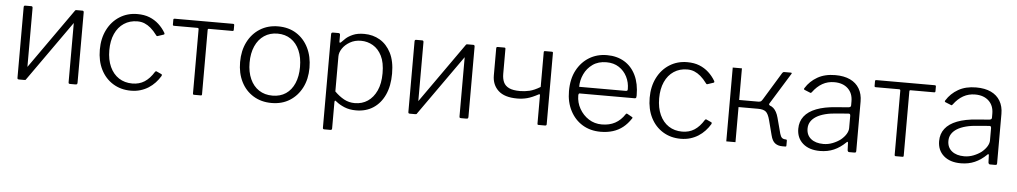

<svg xmlns="http://www.w3.org/2000/svg" viewBox="-39 -874 7272 1373"><g transform="rotate(5 3597.5 -187.5)"><path d="M152 -518V-15Q152 -6 149 -3Q146 0 137 0H101Q93 0 90.5 -2.5Q88 -5 88 -12V-518Q88 -530 98 -530H142Q152 -530 152 -518ZM519 -518V-15Q519 -6 516 -3Q513 0 504 0H468Q460 0 457.5 -2.5Q455 -5 455 -12V-518Q455 -530 465 -530H509Q519 -530 519 -518ZM457 -527 497 -496 149 -4 109 -34Z M903 -540Q953 -540 990.5 -525Q1028 -510 1057 -483.5Q1086 -457 1106 -423Q1111 -413 1103 -410L1061 -396Q1054 -393 1049 -401Q1026 -432 1004 -450.5Q982 -469 959 -478.5Q936 -488 908 -488Q853 -488 811.5 -460.5Q770 -433 747.5 -383Q725 -333 725 -265Q725 -197 748 -146.5Q771 -96 812.5 -69Q854 -42 909 -42Q959 -42 996.5 -66Q1034 -90 1064 -139Q1067 -143 1069.5 -144Q1072 -145 1076 -143L1111 -127Q1117 -124 1114 -115Q1098 -88 1076.5 -65Q1055 -42 1029 -25.5Q1003 -9 971.5 0.5Q940 10 903 10Q831 10 775 -24.5Q719 -59 688 -120.5Q657 -182 657 -263Q657 -344 688.5 -406.5Q720 -469 776 -504.5Q832 -540 903 -540Z M1590 -479H1421Q1413 -479 1413 -471V-8Q1413 0 1405 0H1356Q1348 0 1348 -9V-470Q1348 -479 1339 -479H1171Q1162 -479 1162 -487V-522Q1162 -530 1171 -530H1590Q1599 -530 1599 -522V-487Q1599 -479 1590 -479Z M1913 10Q1839 10 1782.5 -24.5Q1726 -59 1695 -120.5Q1664 -182 1664 -262Q1664 -344 1695.5 -406.5Q1727 -469 1783.5 -504.5Q1840 -540 1914 -540Q1989 -540 2044.5 -505Q2100 -470 2131 -407.5Q2162 -345 2162 -264Q2162 -183 2130.5 -121.5Q2099 -60 2043.5 -25Q1988 10 1913 10ZM1915 -43Q1971 -43 2011 -70Q2051 -97 2072.5 -147Q2094 -197 2094 -264Q2094 -332 2072 -382.5Q2050 -433 2009.5 -460.5Q1969 -488 1914 -488Q1859 -488 1818 -460.5Q1777 -433 1754.5 -382.5Q1732 -332 1732 -264Q1732 -197 1754.5 -147Q1777 -97 1818 -70Q1859 -43 1915 -43Z M2347 -530Q2359 -530 2359 -517V-471Q2359 -463 2362.5 -462Q2366 -461 2372 -467Q2382 -478 2400.5 -495Q2419 -512 2451 -526Q2483 -540 2531 -540Q2594 -540 2644 -510.5Q2694 -481 2724 -422.5Q2754 -364 2754 -274Q2754 -186 2725 -122.5Q2696 -59 2643.5 -24.5Q2591 10 2520 10Q2472 10 2436 -5Q2400 -20 2376 -40Q2367 -48 2364 -46Q2361 -44 2361 -33V153Q2361 165 2350 165H2305Q2295 165 2295 154V-516Q2295 -524 2298 -527Q2301 -530 2309 -530H2347ZM2361 -112Q2394 -79 2429 -60Q2464 -41 2506 -41Q2559 -41 2599 -68Q2639 -95 2662.5 -146Q2686 -197 2686 -271Q2686 -348 2662 -395.5Q2638 -443 2598.5 -466Q2559 -489 2513 -489Q2468 -489 2433.5 -469Q2399 -449 2380 -420.5Q2361 -392 2361 -364V-112Z M2958 -518V-15Q2958 -6 2955 -3Q2952 0 2943 0H2907Q2899 0 2896.5 -2.5Q2894 -5 2894 -12V-518Q2894 -530 2904 -530H2948Q2958 -530 2958 -518ZM3325 -518V-15Q3325 -6 3322 -3Q3319 0 3310 0H3274Q3266 0 3263.5 -2.5Q3261 -5 3261 -12V-518Q3261 -530 3271 -530H3315Q3325 -530 3325 -518ZM3263 -527 3303 -496 2955 -4 2915 -34Z M3830 0Q3825 0 3823 -2Q3821 -4 3821 -9V-214Q3821 -221 3812 -218Q3766 -193 3732 -184Q3698 -175 3660 -175Q3569 -175 3524.5 -216.5Q3480 -258 3480 -325V-520Q3480 -530 3490 -530H3537Q3542 -530 3544 -528Q3546 -526 3546 -521V-343Q3546 -307 3557.5 -282Q3569 -257 3597 -243.5Q3625 -230 3676 -230Q3710 -230 3744 -238Q3778 -246 3821 -272V-521Q3821 -530 3829 -530H3879Q3887 -530 3887 -522V-10Q3887 0 3876 0Z M4094 -235Q4094 -184 4119 -140Q4144 -96 4185.5 -69.5Q4227 -43 4279 -43Q4334 -43 4374.5 -65Q4415 -87 4443 -130Q4446 -135 4449 -135.5Q4452 -136 4456 -134L4490 -115Q4498 -111 4491 -103Q4466 -65 4434.5 -40Q4403 -15 4363 -2.5Q4323 10 4275 10Q4201 10 4145 -24Q4089 -58 4057 -119.5Q4025 -181 4025 -260Q4025 -348 4058 -410Q4091 -472 4147 -506Q4203 -540 4274 -540Q4346 -540 4399 -508Q4452 -476 4481 -416Q4510 -356 4510 -271Q4510 -264 4508.5 -257Q4507 -250 4496 -250H4101Q4098 -250 4096 -245.5Q4094 -241 4094 -235ZM4426 -297Q4437 -297 4440 -300Q4443 -303 4443 -311Q4443 -359 4422.5 -399.5Q4402 -440 4364.5 -464.5Q4327 -489 4275 -489Q4216 -489 4176 -460.5Q4136 -432 4115.5 -388Q4095 -344 4095 -297Z M4850 -540Q4900 -540 4937.5 -525Q4975 -510 5004 -483.5Q5033 -457 5053 -423Q5058 -413 5050 -410L5008 -396Q5001 -393 4996 -401Q4973 -432 4951 -450.5Q4929 -469 4906 -478.5Q4883 -488 4855 -488Q4800 -488 4758.5 -460.5Q4717 -433 4694.5 -383Q4672 -333 4672 -265Q4672 -197 4695 -146.5Q4718 -96 4759.5 -69Q4801 -42 4856 -42Q4906 -42 4943.5 -66Q4981 -90 5011 -139Q5014 -143 5016.5 -144Q5019 -145 5023 -143L5058 -127Q5064 -124 5061 -115Q5045 -88 5023.5 -65Q5002 -42 4976 -25.5Q4950 -9 4918.5 0.5Q4887 10 4850 10Q4778 10 4722 -24.5Q4666 -59 4635 -120.5Q4604 -182 4604 -263Q4604 -344 4635.5 -406.5Q4667 -469 4723 -504.5Q4779 -540 4850 -540Z M5177 0V-530H5243V-303H5399L5413 -290Q5466 -290 5490.5 -268Q5515 -246 5527 -201L5557 -88Q5563 -67 5572.5 -59Q5582 -51 5599 -51Q5608 -51 5608 -43V-7Q5608 -3 5606.5 -1.5Q5605 0 5601 0H5578Q5548 0 5527 -15.5Q5506 -31 5496 -72L5469 -176Q5457 -223 5439 -237.5Q5421 -252 5384 -252H5243V0ZM5381 -278V-303Q5394 -303 5400 -308Q5406 -313 5413 -325L5533 -522Q5536 -526 5539 -528Q5542 -530 5548 -530H5595Q5599 -530 5600.5 -527.5Q5602 -525 5599 -521L5462 -299Q5458 -293 5459 -289Q5460 -285 5468 -281Z M6033 -67Q5994 -29 5949.5 -9.5Q5905 10 5850 10Q5772 10 5727 -29.5Q5682 -69 5682 -135Q5682 -187 5711 -224.5Q5740 -262 5797 -284Q5854 -306 5938 -312L6027 -319Q6035 -320 6039.5 -323.5Q6044 -327 6044 -334V-363Q6044 -421 6008 -455Q5972 -489 5910 -489Q5863 -489 5825 -467.5Q5787 -446 5756 -404Q5753 -400 5750.5 -398.5Q5748 -397 5744 -399L5702 -416Q5699 -418 5698 -420.5Q5697 -423 5701 -429Q5732 -479 5785 -509.5Q5838 -540 5913 -540Q5976 -540 6019.5 -519.5Q6063 -499 6086 -460Q6109 -421 6109 -368V-13Q6109 -5 6106 -2.5Q6103 0 6096 0H6059Q6054 0 6051 -3.5Q6048 -7 6047 -13L6045 -65Q6043 -79 6033 -67ZM6044 -259Q6044 -276 6030 -274L5955 -268Q5903 -265 5864.5 -255Q5826 -245 5800.5 -229Q5775 -213 5761.5 -191.5Q5748 -170 5748 -142Q5748 -95 5781 -68.5Q5814 -42 5870 -42Q5904 -42 5936 -54.5Q5968 -67 5993 -86Q6018 -107 6031 -129Q6044 -151 6044 -171V-259Z M6627 -479H6458Q6450 -479 6450 -471V-8Q6450 0 6442 0H6393Q6385 0 6385 -9V-470Q6385 -479 6376 -479H6208Q6199 -479 6199 -487V-522Q6199 -530 6208 -530H6627Q6636 -530 6636 -522V-487Q6636 -479 6627 -479Z M7044 -67Q7005 -29 6960.5 -9.5Q6916 10 6861 10Q6783 10 6738 -29.5Q6693 -69 6693 -135Q6693 -187 6722 -224.5Q6751 -262 6808 -284Q6865 -306 6949 -312L7038 -319Q7046 -320 7050.5 -323.5Q7055 -327 7055 -334V-363Q7055 -421 7019 -455Q6983 -489 6921 -489Q6874 -489 6836 -467.5Q6798 -446 6767 -404Q6764 -400 6761.5 -398.5Q6759 -397 6755 -399L6713 -416Q6710 -418 6709 -420.5Q6708 -423 6712 -429Q6743 -479 6796 -509.5Q6849 -540 6924 -540Q6987 -540 7030.5 -519.5Q7074 -499 7097 -460Q7120 -421 7120 -368V-13Q7120 -5 7117 -2.5Q7114 0 7107 0H7070Q7065 0 7062 -3.5Q7059 -7 7058 -13L7056 -65Q7054 -79 7044 -67ZM7055 -259Q7055 -276 7041 -274L6966 -268Q6914 -265 6875.5 -255Q6837 -245 6811.5 -229Q6786 -213 6772.5 -191.5Q6759 -170 6759 -142Q6759 -95 6792 -68.5Q6825 -42 6881 -42Q6915 -42 6947 -54.5Q6979 -67 7004 -86Q7029 -107 7042 -129Q7055 -151 7055 -171V-259Z"/></g></svg>

Font: Libre Franklin Light
Style: Regular
Weight: 300
Designer: Pablo Impallari, Rodrigo Fuenzalida, Nhung Nguyen
Foundry: Impallari Type
Version: Version 3.000